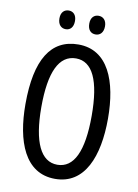

<svg xmlns="http://www.w3.org/2000/svg" viewBox="-98 -959 745 1033"><g transform="rotate(10 275.0 -442.5)"><path d="M150 -845C150 -810 169 -793 193 -793C217 -793 235 -810 235 -845C235 -878 217 -895 193 -895C169 -895 150 -879 150 -845ZM313 -845C313 -810 331 -793 356 -793C380 -793 399 -810 399 -845C399 -878 380 -895 356 -895C332 -895 313 -879 313 -845ZM501 -358C501 -563 438 -724 276 -724C126 -724 50 -603 50 -359C50 -156 111 10 276 10C438 10 501 -152 501 -358ZM137 -358C137 -549 183 -648 276 -648C366 -648 412 -551 412 -358C412 -163 365 -67 275 -67C185 -67 137 -166 137 -358Z"/></g></svg>

Font: Noto Sans Myanmar UI ExtraCondensed
Style: Regular
Weight: 400
Width: 2
Designer: Monotype Design Team
Foundry: Monotype Imaging Inc.
Version: Version 2.103